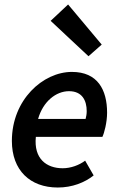

<svg xmlns="http://www.w3.org/2000/svg" viewBox="-20 -825 529 857"><path d="M238 12C302 12 358 -10 398 -42L360 -108C334 -88 296 -74 260 -74C188 -74 130 -116 140 -214H437C445 -230 458 -278 458 -322C458 -424 416 -504 301 -504C172 -504 33 -380 33 -196C33 -65 114 12 238 12ZM150 -294C172 -372 230 -418 288 -418C347 -418 367 -376 367 -329C367 -316 365 -305 362 -294ZM375 -574 434 -626 284 -805 206 -732Z"/></svg>

Font: Source Sans Pro Semibold
Style: Italic
Weight: 600
Italic angle: -11°
Designer: Paul D. Hunt
Foundry: Adobe Systems Incorporated
Version: Version 3.006;hotconv 1.0.111;makeotfexe 2.5.65597